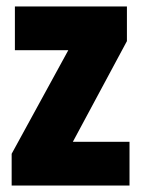

<svg xmlns="http://www.w3.org/2000/svg" viewBox="-20 -573 437 593"><path d="M380 0H16V-98L191 -418H26V-553H372V-446L205 -135H380Z"/></svg>

Font: Noto Sans Tamil ExtraCondensed Black
Style: Regular
Weight: 900
Width: 2
Designer: Jelle Bosma - Monotype Design Team
Foundry: Monotype Imaging Inc.
Version: Version 2.004; ttfautohint (v1.8.4.7-5d5b)